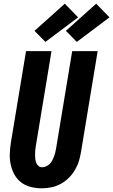

<svg xmlns="http://www.w3.org/2000/svg" viewBox="-20 -1012 613 1040"><path d="M207 8Q177 8 148 1Q119 -6 96 -23Q73 -40 59 -65Q45 -90 38.5 -119Q32 -148 33 -178.5Q34 -209 39 -240L121 -735H259L174 -221Q172 -209 171 -197.5Q170 -186 170 -174.5Q170 -163 171 -152Q172 -141 176 -131Q180 -121 188 -113.5Q196 -106 208 -106Q219 -106 230 -111Q241 -116 249.5 -124.5Q258 -133 263.5 -143.5Q269 -154 273 -165Q277 -176 279.5 -187Q282 -198 284 -209L371 -735H509L419 -190Q415 -165 407.5 -140Q400 -115 386 -91.5Q372 -68 352.5 -48.5Q333 -29 309 -16Q285 -3 259 2.5Q233 8 207 8ZM396 -785 337 -845 501 -992 573 -918ZM226 -785 167 -845 331 -992 403 -918Z"/></svg>

Font: Iosevka Term Curly Heavy
Style: Italic
Weight: 900
Italic angle: -9°
Designer: Belleve Invis
Foundry: Belleve Invis
Version: Version 32.3.0